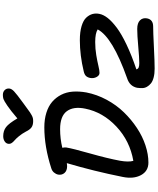

<svg xmlns="http://www.w3.org/2000/svg" viewBox="99 -1151 1087 1325"><g transform="rotate(-90 642.5 -488.5)"><path d="M649.9 -1012.2Q671.4 -1012.2 683.8 -999Q696.3 -985.8 693.8 -966.8Q692.4 -952.1 675 -935.3Q657.7 -918.5 594.2 -872.1Q579.1 -861.3 558.6 -846.2Q538.1 -831.1 530.3 -825.7Q522.5 -820.3 510.5 -813.7Q498.5 -807.1 489.7 -805.2Q481 -803.2 469.2 -803.2Q442.4 -803.2 426.5 -814.2Q410.6 -825.2 397 -853Q382.3 -880.4 364.5 -901.9Q346.7 -923.3 335.2 -932.6Q323.7 -941.9 317.1 -952.9Q310.5 -963.9 313 -977.1Q315.9 -991.7 330.6 -1000.7Q345.2 -1009.8 365.2 -1009.8Q402.3 -1009.8 428 -990.2Q453.6 -970.7 487.8 -912.1Q542 -958.5 575.9 -981.4Q609.9 -1004.4 622.1 -1008.3Q634.3 -1012.2 649.9 -1012.2ZM183.1 -7.8Q124 -7.8 96.4 -59.1Q68.8 -110.4 84 -185.1Q123.5 -382.8 179.2 -570.8Q165.5 -568.8 159.2 -568.8Q127 -568.8 111.3 -586.9Q95.7 -605 100.1 -630.9Q103.5 -646.5 114.7 -659.7Q126 -672.9 144 -678.2Q292.5 -726.1 425.8 -726.1Q481.9 -726.1 527.1 -711.9Q572.3 -697.8 602.3 -671.9Q632.3 -646 650.9 -609.9Q669.4 -573.7 672.6 -530Q675.8 -486.3 667 -436Q652.8 -363.3 616.5 -295.9Q580.1 -228.5 530 -177Q480 -125.5 421.6 -86.9Q363.3 -48.3 301.5 -28.1Q239.7 -7.8 183.1 -7.8ZM195.8 -204.1Q185.5 -145.5 194.8 -111.8Q332.5 -135.7 431.6 -228.8Q530.8 -321.8 555.2 -443.8Q571.8 -524.4 537.6 -570.8Q503.4 -617.2 413.1 -617.2Q349.6 -617.2 285.2 -602.1Q288.6 -587.4 287.1 -574.2Q279.8 -529.8 245.8 -409.9Q211.9 -290 195.8 -204.1ZM831.1 35.2Q796.4 35.2 770.3 28.3Q744.1 21.5 729.5 9.5Q714.8 -2.4 706.1 -17.8Q697.3 -33.2 697 -50.5Q696.8 -67.9 699.2 -85.9Q710 -137.2 765.1 -154.8Q1048.3 -255.4 1102.1 -357.9Q1075.2 -375 1015.1 -375Q968.3 -375 924.8 -367.7Q881.3 -360.4 850.1 -352.8Q818.8 -345.2 801.8 -345.2Q784.7 -345.2 773.7 -365.2Q762.7 -385.3 767.1 -410.2Q771 -428.7 781 -439Q791 -449.2 812 -454.1Q923.3 -481 1027.8 -481Q1085 -481 1124.8 -469Q1164.6 -457 1183.3 -436.8Q1202.1 -416.5 1208.3 -393.6Q1214.4 -370.6 1209 -345.2Q1203.6 -317.9 1180.7 -288.6Q1157.7 -259.3 1114.3 -226.6Q1070.8 -193.8 997.1 -158.7Q923.3 -123.5 826.2 -90.8Q829.6 -79.1 839.8 -75Q850.1 -70.8 870.1 -70.8Q904.8 -70.8 983.4 -77.9Q1062 -85 1105 -85Q1146 -85 1164.8 -65.9Q1183.6 -46.9 1178.2 -17.1Q1169.9 24.9 1122.1 24.9Q1085 24.9 981.9 30Q878.9 35.2 831.1 35.2Z"/></g></svg>

Font: Shantell Sans Bouncy
Style: Italic
Weight: 500
Italic angle: -11.31°
Designer: Stephen Nixon, Anya Danilova, Shantell Martin
Foundry: Arrow Type
Version: Version 1.006;[9816181b4]